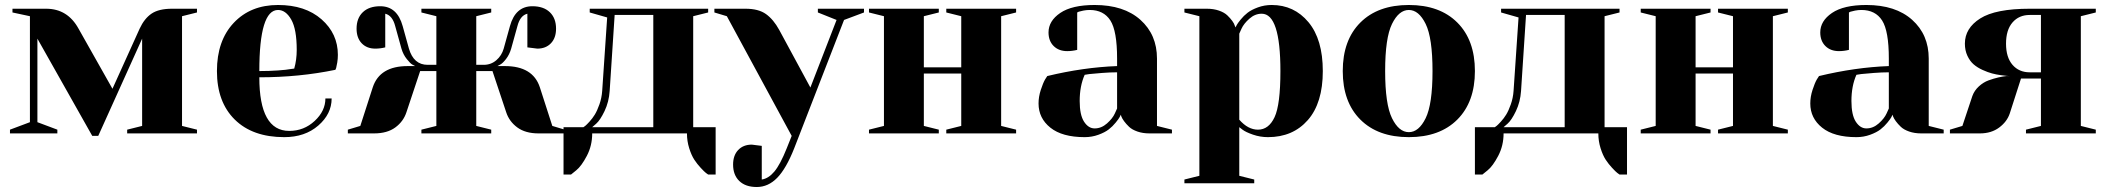

<svg xmlns="http://www.w3.org/2000/svg" viewBox="-20 -535 8465 770"><path d="M670 -500H770V-485L710 -470V-30L770 -15V0H490V-15L550 -30V-380L374 10H350L130 -380V-45L210 -15V0H20V-15L100 -45V-470L30 -485V-500H165Q251 -500 295 -420L431 -179L540 -420Q559 -461 588 -480.5Q617 -500 670 -500Z M1020 -250Q1060 -250 1095 -252.5Q1130 -255 1145 -258L1160 -260Q1170 -295 1170 -335Q1170 -418 1148 -456.5Q1126 -495 1095 -495Q1020 -495 1020 -250ZM1120 15Q993 15 921.5 -55.5Q850 -126 850 -250Q850 -372 917.5 -443.5Q985 -515 1095 -515Q1204 -515 1269.5 -457.5Q1335 -400 1335 -315Q1335 -299 1332.5 -284Q1330 -269 1328 -262L1325 -255Q1180 -225 1020 -225Q1020 -10 1140 -10Q1199 -10 1242 -50Q1285 -90 1285 -140H1310Q1310 -78 1256.5 -31.5Q1203 15 1120 15Z M1975 -270H2005Q2117 -270 2145 -185L2195 -30L2245 -15V0H2140Q2087 0 2054.5 -24Q2022 -48 2010 -85L1955 -250H1890V-30L1950 -15V0H1670V-15L1730 -30V-250H1665L1610 -85Q1598 -48 1565.5 -24Q1533 0 1480 0H1375V-15L1425 -30L1475 -185Q1503 -270 1615 -270H1645Q1641 -272 1633.5 -276Q1626 -280 1611.5 -298Q1597 -316 1590 -340L1565 -430Q1554 -473 1525 -480V-345Q1505 -340 1485 -340Q1451 -340 1430.5 -361.5Q1410 -383 1410 -420Q1410 -462 1435 -486Q1460 -510 1505 -510Q1573 -510 1595 -430L1620 -340Q1639 -275 1695 -275H1730V-470L1670 -485V-500H1950V-485L1890 -470V-275H1920Q1949 -275 1970.5 -293.5Q1992 -312 2000 -340L2025 -430Q2047 -510 2115 -510Q2160 -510 2185 -486Q2210 -462 2210 -420Q2210 -383 2189.5 -361.5Q2169 -340 2135 -340L2095 -345V-480Q2066 -473 2055 -430L2030 -340Q2023 -316 2009.5 -298.5Q1996 -281 1986 -276Z M2355 -25H2600V-475H2445L2425 -170Q2422 -126 2404.5 -89.5Q2387 -53 2371 -39ZM2345 -500H2820V-485L2760 -470V-25H2850V165H2820Q2817 163 2811 158.5Q2805 154 2790.5 138.5Q2776 123 2764.5 105.5Q2753 88 2744 59.5Q2735 31 2735 0H2355Q2355 49 2333.5 90Q2312 131 2291 148L2270 165H2240V-25H2320Q2323 -27 2327.5 -30.5Q2332 -34 2344 -47Q2356 -60 2365.5 -75.5Q2375 -91 2384 -116.5Q2393 -142 2395 -170L2415 -465L2345 -485Z M3230 -184 3335 -455 3260 -485V-500H3445V-485L3365 -455L3165 60Q3133 141 3097 178Q3061 215 3015 215Q2970 215 2945 191Q2920 167 2920 125Q2920 88 2940.5 66.5Q2961 45 2995 45L3035 50V185Q3062 181 3085.5 153Q3109 125 3135 60L3155 10L2895 -470L2845 -485V-500H2970Q3022 -500 3052 -478.5Q3082 -457 3105 -415Z M3835 -470 3775 -485V-500H4055V-485L3995 -470V-30L4055 -15V0H3775V-15L3835 -30V-240H3685V-30L3745 -15V0H3465V-15L3525 -30V-470L3465 -485V-500H3745V-485L3685 -470V-265H3835Z M4330 -235Q4310 -190 4310 -130Q4310 -74 4327.5 -47Q4345 -20 4370 -20Q4397 -20 4419.5 -40Q4442 -60 4451 -80L4460 -100V-245Q4433 -245 4400.5 -242.5Q4368 -240 4349 -238ZM4370 -515Q4487 -515 4553.5 -455.5Q4620 -396 4620 -300V-30L4680 -15V0H4590Q4563 0 4541.5 -7.5Q4520 -15 4508 -26.5Q4496 -38 4488 -49Q4480 -60 4477 -68L4475 -75Q4473 -71 4470 -65Q4467 -59 4454.5 -43.5Q4442 -28 4426.5 -16Q4411 -4 4385 5.5Q4359 15 4330 15Q4240 15 4192.5 -23Q4145 -61 4145 -120Q4145 -147 4154 -174.5Q4163 -202 4171 -216L4180 -230Q4325 -265 4460 -270V-300Q4460 -411 4433 -453Q4406 -495 4350 -495Q4337 -495 4324.5 -492.5Q4312 -490 4306 -488L4300 -485V-335Q4280 -330 4260 -330Q4226 -330 4205.5 -350.5Q4185 -371 4185 -405Q4185 -451 4232 -483Q4279 -515 4370 -515Z M4950 -400V-55Q4985 -15 5025 -15Q5068 -15 5091.5 -65Q5115 -115 5115 -250Q5115 -480 5040 -480Q5013 -480 4990.5 -460Q4968 -440 4959 -420ZM4790 170V-470L4730 -485V-500H4820Q4847 -500 4868.5 -492.5Q4890 -485 4902 -473.5Q4914 -462 4922 -451Q4930 -440 4932 -432L4935 -425Q4937 -429 4940 -435Q4943 -441 4955.5 -456.5Q4968 -472 4983.5 -484Q4999 -496 5025 -505.5Q5051 -515 5080 -515Q5170 -515 5227.5 -446Q5285 -377 5285 -250Q5285 -122 5225 -53.5Q5165 15 5065 15Q5034 15 5005 5Q4976 -5 4963 -15L4950 -25V170L5010 185V200H4730V185Z M5562.5 -61Q5590 -5 5630 -5Q5670 -5 5697.5 -61Q5725 -117 5725 -250Q5725 -383 5697.5 -439Q5670 -495 5630 -495Q5590 -495 5562.5 -439Q5535 -383 5535 -250Q5535 -117 5562.5 -61ZM5435.5 -444.5Q5506 -515 5630 -515Q5754 -515 5824.5 -444.5Q5895 -374 5895 -250Q5895 -126 5824.5 -55.5Q5754 15 5630 15Q5506 15 5435.5 -55.5Q5365 -126 5365 -250Q5365 -374 5435.5 -444.5Z M6010 -25H6255V-475H6100L6080 -170Q6077 -126 6059.5 -89.5Q6042 -53 6026 -39ZM6000 -500H6475V-485L6415 -470V-25H6505V165H6475Q6472 163 6466 158.5Q6460 154 6445.5 138.5Q6431 123 6419.5 105.5Q6408 88 6399 59.5Q6390 31 6390 0H6010Q6010 49 5988.5 90Q5967 131 5946 148L5925 165H5895V-25H5975Q5978 -27 5982.5 -30.5Q5987 -34 5999 -47Q6011 -60 6020.5 -75.5Q6030 -91 6039 -116.5Q6048 -142 6050 -170L6070 -465L6000 -485Z M6930 -470 6870 -485V-500H7150V-485L7090 -470V-30L7150 -15V0H6870V-15L6930 -30V-240H6780V-30L6840 -15V0H6560V-15L6620 -30V-470L6560 -485V-500H6840V-485L6780 -470V-265H6930Z M7425 -235Q7405 -190 7405 -130Q7405 -74 7422.5 -47Q7440 -20 7465 -20Q7492 -20 7514.5 -40Q7537 -60 7546 -80L7555 -100V-245Q7528 -245 7495.5 -242.5Q7463 -240 7444 -238ZM7465 -515Q7582 -515 7648.5 -455.5Q7715 -396 7715 -300V-30L7775 -15V0H7685Q7658 0 7636.5 -7.5Q7615 -15 7603 -26.5Q7591 -38 7583 -49Q7575 -60 7572 -68L7570 -75Q7568 -71 7565 -65Q7562 -59 7549.5 -43.5Q7537 -28 7521.5 -16Q7506 -4 7480 5.5Q7454 15 7425 15Q7335 15 7287.5 -23Q7240 -61 7240 -120Q7240 -147 7249 -174.5Q7258 -202 7266 -216L7275 -230Q7420 -265 7555 -270V-300Q7555 -411 7528 -453Q7501 -495 7445 -495Q7432 -495 7419.5 -492.5Q7407 -490 7401 -488L7395 -485V-335Q7375 -330 7355 -330Q7321 -330 7300.5 -350.5Q7280 -371 7280 -405Q7280 -451 7327 -483Q7374 -515 7465 -515Z M8165 -220H8085L8040 -80Q8029 -47 7997.5 -23.5Q7966 0 7920 0H7800V-15L7850 -30L7890 -150Q7898 -172 7916 -188.5Q7934 -205 7954.5 -212.5Q7975 -220 7994.5 -224.5Q8014 -229 8027 -230H8040Q8036 -230 8029.5 -230.5Q8023 -231 8004.5 -233.5Q7986 -236 7969 -240.5Q7952 -245 7931 -254.5Q7910 -264 7895 -277Q7880 -290 7870 -311.5Q7860 -333 7860 -360Q7860 -422 7921.5 -461Q7983 -500 8120 -500H8385V-485L8325 -470V-30L8385 -15V0H8105V-15L8165 -30ZM8120 -245H8165V-475H8120Q8077 -475 8051 -445Q8025 -415 8025 -360Q8025 -305 8051 -275Q8077 -245 8120 -245Z"/></svg>

Font: Yeseva One
Style: Regular
Weight: 400
Designer: Jovanny Lemonad
Foundry: Jovanny Lemonad
Version: Version 2.000